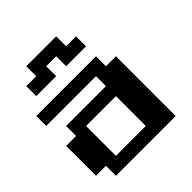

<svg xmlns="http://www.w3.org/2000/svg" viewBox="-176 -739 852 852"><g transform="rotate(-45 250.0 -312.5)"><path d="M62.5 -562.5H125V-625H312.5V-562.5H375V-500H250V-562.5H187.5V-500H62.5ZM0 -437.5H375V-375H437.5V0H62.5V-62.5H0V-250H62.5V-312.5H312.5V-375H0ZM125 -250V-62.5H312.5V-250Z"/></g></svg>

Font: NeoDunggeunmo Code
Style: Regular
Weight: 400
Monospace: yes
Version: Version 1.600